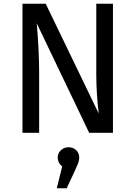

<svg xmlns="http://www.w3.org/2000/svg" viewBox="-20 -709 723 1025"><path d="M583 0H456L176 -585Q189 -441 189 -316V0H100V-689H224L507 -103Q494 -212 494 -313V-689H583ZM336 296H283L312 180Q288 159 288 133Q288 108 305.5 92.5Q323 77 346 77Q370 77 386.5 92.5Q403 108 403 133Q403 146 397 163Q391 180 336 296Z"/></svg>

Font: Trujillo
Style: Regular
Weight: 400
Designer: Fira Sans original fonts by bBox Type GmbH, Carrois Corporate GbR, & Edenspiekermann AG / Changes by Cristiano Sobral
Foundry: Fira Sans original fonts by bBox Type GmbH, Carrois Corporate GbR, & Edenspiekermann AG / Changes by Cristiano Sobral
Version: Version 4.301;October 17, 2021;FontCreator 14.0.0.2814 64-bi